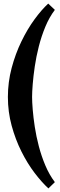

<svg xmlns="http://www.w3.org/2000/svg" viewBox="-20 -780 336 1071"><path d="M249 -760 286 -725Q255 -684 233 -631Q211 -578 196.5 -521Q182 -464 174 -409.5Q166 -355 162.5 -310.5Q159 -266 159 -239Q159 -212 162.5 -168.5Q166 -125 174 -72.5Q182 -20 196.5 35.5Q211 91 233 143Q255 195 286 236L250 271Q213 237 173 184.5Q133 132 99.5 65Q66 -2 45 -79Q24 -156 24 -239Q24 -322 45 -401Q66 -480 99.5 -549Q133 -618 172.5 -672Q212 -726 249 -760Z"/></svg>

Font: Lora
Style: Weight 700
Weight: 700
Designer: Olga Karpushina, Alexei Vanyashin (Cyrillic)
Foundry: Cyreal
Version: Version 3.001